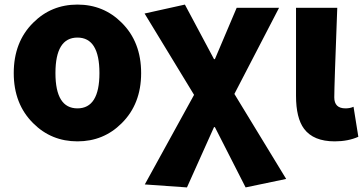

<svg xmlns="http://www.w3.org/2000/svg" viewBox="-20 -603 1590 838"><path d="M125 -65Q40 -149 40 -284Q40 -420 125 -504Q204 -583 318 -583Q432 -583 511 -504Q596 -420 596 -284Q596 -149 511 -65Q432 14 318 14Q204 14 125 -65ZM414 -284Q414 -439 318 -439Q222 -439 222 -284Q222 -130 318 -130Q414 -130 414 -284Z M612 202 827 -189 611 -544 787 -583 914 -345H918L1013 -569H1198L1003 -193L1229 178L1052 215L918 -48H914L796 215Z M1307 -41Q1272 -88 1272 -185V-569H1452Q1439 -228 1439 -178Q1439 -130 1488 -130Q1508 -130 1523 -137L1544 -6Q1499 14 1441 14Q1348 14 1307 -41Z"/></svg>

Font: KaiGen Gothic KR Heavy
Style: Heavy
Weight: 900
Designer: Ryoko NISHIZUKA  (kana & ideographs); Paul D. Hunt (Latin, Greek & Cyrillic); Wenlong ZHANG  (bopomofo); Sandoll Communi
Foundry: Adobe Systems Incorporated
Version: Version 1.002 March 28, 2018